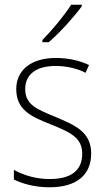

<svg xmlns="http://www.w3.org/2000/svg" viewBox="-20 -785 449 815"><path d="M327 -758V-765H282C253 -719 203 -659 160 -615V-606H187C234 -646 294 -713 327 -758ZM367 -133C367 -227 296 -254 215 -289C137 -321 87 -340 87 -407C87 -471 136 -505 216 -505C262 -505 310 -494 343 -476L358 -509C320 -527 272 -539 217 -539C112 -539 49 -487 49 -407C49 -317 113 -290 198 -256C277 -224 329 -201 329 -133C329 -65 287 -25 190 -25C135 -25 82 -40 39 -64V-23C73 -6 126 10 190 10C307 10 367 -44 367 -133Z"/></svg>

Font: Noto Sans Devanagari SemiCondensed ExtraLight
Style: Regular
Weight: 200
Width: 4
Designer: Jelle Bosma - Monotype Design Team
Foundry: Monotype Imaging Inc.
Version: Version 2.004